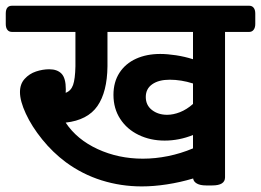

<svg xmlns="http://www.w3.org/2000/svg" viewBox="-51 -650 915 673"><path d="M843.8 -602.5V-565.9Q843.8 -553.2 838.1 -545.7Q832.5 -538.1 822.3 -538.1H737.8V-28.3Q737.8 0 692.9 0H671.4Q650.9 0 639.2 -6.6Q627.4 -13.2 626 -24.4Q580.1 -10.7 533.9 -3.7Q487.8 3.4 445.8 3.4Q373 3.4 305.2 -17.8Q237.3 -39.1 179.7 -81.5Q133.8 -115.7 96.9 -161.4Q60.1 -207 39.6 -251.5Q19 -295.9 19 -327.1Q19 -355.5 35.4 -373.5Q51.8 -391.6 75.2 -399.4Q98.6 -407.2 121.6 -407.2Q149.9 -407.2 164.8 -391.6Q179.7 -376 179.7 -336.9L179.2 -324.7Q197.8 -331.5 205.1 -352.1Q212.4 -372.6 213.4 -417.5V-538.1H-8.8Q-19.5 -538.1 -25.1 -545.4Q-30.8 -552.7 -30.8 -565.9V-602.5Q-30.8 -629.9 -8.8 -629.9H822.3Q832.5 -629.9 838.1 -622.8Q843.8 -615.7 843.8 -602.5ZM625.5 -538.1H325.7V-417.5Q324.7 -327.6 290.5 -278.3Q256.3 -229 179.2 -220.2Q218.3 -161.1 291.3 -127.4Q364.3 -93.8 449.7 -93.8Q493.2 -93.8 537.8 -102.8Q582.5 -111.8 625.5 -129.9V-176.8Q577.1 -157.2 525.9 -157.2Q476.1 -157.2 435.1 -177Q394 -196.8 370.4 -233.2Q346.7 -269.5 346.7 -317.4Q346.7 -362.3 367.7 -394.8Q388.7 -427.2 425.8 -444.1Q462.9 -460.9 510.7 -460.9Q535.2 -460.9 565.7 -456.3Q596.2 -451.7 625.5 -442.4ZM625.5 -357.4Q584 -370.6 543.9 -370.6Q505.4 -370.6 482.7 -354.7Q460 -338.9 460 -310.1Q460 -281.2 481.7 -264.4Q503.4 -247.6 534.7 -247.6Q556.2 -247.6 579.8 -256.8Q603.5 -266.1 625.5 -285.6Z"/></svg>

Font: Jaldi
Style: Bold
Weight: 400
Designer: Pablo Cosgaya and Nicolas Silva
Foundry: Omnibus-Type
Version: Version 1.007